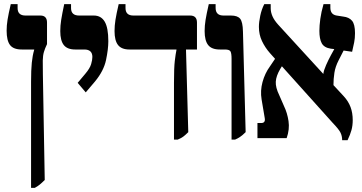

<svg xmlns="http://www.w3.org/2000/svg" viewBox="-20 -667 1749 927"><path d="M130 240V-273Q130 -329 133.5 -364Q137 -399 145 -426V-428H85Q45 -428 28.5 -449.5Q12 -471 12 -519Q12 -544 16.5 -572Q21 -600 32 -647H65V-628Q65 -592 103 -592H175Q207 -592 207 -558V-454Q197 -433 192 -416Q187 -399 186.5 -375Q186 -351 187 -308L196 202Q182 216 171.5 224.5Q161 233 148 240Z M394 -221 355 -267 392 -311Q414 -337 420 -357.5Q426 -378 426 -392Q426 -428 387 -428H343Q305 -428 288 -449.5Q271 -471 271 -517Q271 -543 275.5 -571.5Q280 -600 290 -647H323V-628Q323 -592 362 -592H433Q468 -592 485.5 -562.5Q503 -533 503 -468Q503 -430 492 -377.5Q481 -325 439 -274Z M820 7V-267Q820 -340 824 -373.5Q828 -407 832 -426V-428H605Q567 -428 550 -449.5Q533 -471 533 -517Q533 -543 537.5 -571.5Q542 -600 553 -647H586V-628Q586 -592 624 -592H898Q931 -592 931 -558V-428H878L889 -29Q875 -15 865 -7.5Q855 0 838 7Z M1098 7V-383Q1098 -409 1093 -418.5Q1088 -428 1066 -428H1041Q1002 -428 985 -449.5Q968 -471 968 -517Q968 -543 972.5 -571Q977 -599 988 -647H1021V-629Q1021 -592 1059 -592H1095Q1127 -592 1139.5 -576.5Q1152 -561 1153 -515L1166 -29Q1151 -14 1139 -6Q1127 2 1115 7Z M1223 0V-73H1241Q1263 -73 1258 -98L1243 -187Q1236 -229 1247.5 -271Q1259 -313 1283 -346L1308 -383L1283 -411Q1260 -437 1245 -468.5Q1230 -500 1230 -537Q1230 -560 1236.5 -591Q1243 -622 1256 -647H1287V-627Q1287 -608 1295.5 -588.5Q1304 -569 1323 -548L1541 -310Q1543 -327 1554.5 -353Q1566 -379 1578 -401L1594 -430L1577 -432Q1545 -437 1533.5 -458Q1522 -479 1522 -518Q1522 -543 1526.5 -576Q1531 -609 1542 -647H1575V-630Q1575 -597 1605 -592L1637 -587Q1665 -584 1679.5 -567Q1694 -550 1694 -507Q1694 -482 1690 -462.5Q1686 -443 1680 -417L1639 -423L1615 -376Q1599 -345 1594.5 -315.5Q1590 -286 1590 -256L1640 -202Q1662 -178 1672.5 -150Q1683 -122 1683 -87Q1683 -61 1677 -39Q1671 -17 1658 10H1632Q1632 -11 1623.5 -27.5Q1615 -44 1587 -73L1341 -347L1333 -334Q1313 -300 1311.5 -272.5Q1310 -245 1328 -208L1352 -153Q1367 -122 1373 -82.5Q1379 -43 1364 0Z"/></svg>

Font: Noto Serif Hebrew Condensed ExtraBold
Style: Regular
Weight: 800
Width: 3
Designer: Monotype Design Team
Foundry: Monotype Imaging Inc.
Version: Version 2.004; ttfautohint (v1.8.4.7-5d5b)